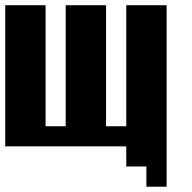

<svg xmlns="http://www.w3.org/2000/svg" viewBox="-20 -558 732 732"><path d="M538.1 153.8V76.7H461.4V0H0V-538.1H153.8V-76.7H230.5V-538.1H384.3V-76.7H461.4V-538.1H615.2V153.8Z"/></svg>

Font: Good Old DOS
Style: Regular
Weight: 400
Designer: Vasily Draigo
Foundry: Vasily Draigo
Version: 1.0